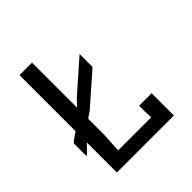

<svg xmlns="http://www.w3.org/2000/svg" viewBox="-188 -838 976 976"><g transform="rotate(-45 300.0 -350.0)"><path d="M50 -260 64 -272 100 -297V-700H190V-376L226 -414L392 -560V-467L226 -321L190 -296V-180L184 -75H422L420 -120V-160H510V0H100V-216L64 -179L50 -167Z"/></g></svg>

Font: Sligoil Micro
Style: Regular
Weight: 400
Designer: Ariel Martín Pérez
Foundry: Igor Stepanchenko
Version: Version 1.001